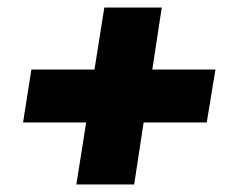

<svg xmlns="http://www.w3.org/2000/svg" viewBox="-20 -604 612 508"><path d="M182 -116 208 -280H41L63 -420H230L256 -584H408L383 -420H550L527 -280H360L335 -116Z"/></svg>

Font: MuseoModerno ExtraBold
Style: Italic
Weight: 800
Italic angle: -9°
Designer: Pablo Cosgaya, Héctor Gatti, Marcela Romero, and the Authors of The MuseoModerno Project.
Foundry: Omnibus-Type Team
Version: Version 1.003